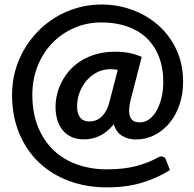

<svg xmlns="http://www.w3.org/2000/svg" viewBox="-20 -711 862 852"><path d="M583 -92Q549 -92 522.2 -108Q495.5 -124 485 -159.5Q455 -123.5 422.2 -108Q389.5 -92.5 351.5 -92.5Q320 -92.5 296.8 -103.5Q273.5 -114.5 257.8 -133.8Q242 -153 234.2 -179.2Q226.5 -205.5 226.5 -236.5Q226.5 -265 233.8 -294.2Q241 -323.5 255.5 -350.8Q270 -378 291.8 -401.8Q313.5 -425.5 343 -443.2Q372.5 -461 409 -471.2Q445.5 -481.5 490 -481.5Q528.5 -481.5 556 -475.5Q583.5 -469.5 609 -458.5L561 -273Q553 -241.5 553 -219.5Q553 -204.5 556.8 -194.5Q560.5 -184.5 566.8 -178.5Q573 -172.5 582 -170.2Q591 -168 601.5 -168Q622.5 -168 641.2 -181.2Q660 -194.5 674 -218.5Q688 -242.5 696.2 -275.5Q704.5 -308.5 704.5 -347.5Q704.5 -412.5 684.2 -462Q664 -511.5 627.8 -544.8Q591.5 -578 541 -594.8Q490.5 -611.5 430.5 -611.5Q365 -611.5 308.8 -586.8Q252.5 -562 211.2 -519Q170 -476 146.8 -417.5Q123.5 -359 123.5 -291.5Q123.5 -209.5 149 -147.2Q174.5 -85 219 -43.2Q263.5 -1.5 323.8 19.5Q384 40.5 454 40.5Q531.5 40.5 587.5 25Q643.5 9.5 679.5 -11.5Q689.5 -17 696.5 -17Q711 -17 717 -1L734 43.5Q682 77.5 612.5 99Q543 120.5 454 120.5Q363.5 120.5 286.5 92Q209.5 63.5 153.2 10.2Q97 -43 65.2 -119.5Q33.5 -196 33.5 -291.5Q33.5 -345 47.2 -395.5Q61 -446 86.5 -490.2Q112 -534.5 148 -571.5Q184 -608.5 228 -635Q272 -661.5 323.2 -676.2Q374.5 -691 430.5 -691Q501.5 -691 566.8 -667.2Q632 -643.5 682.2 -599.2Q732.5 -555 762.5 -491.2Q792.5 -427.5 792.5 -347.5Q792.5 -294 776.8 -247.2Q761 -200.5 732.8 -166Q704.5 -131.5 666.2 -111.8Q628 -92 583 -92ZM376 -172Q389 -172 402.2 -176Q415.5 -180 427.5 -190.2Q439.5 -200.5 449.5 -217.5Q459.5 -234.5 466 -260L502.5 -401Q486.5 -404 469.5 -404Q438.5 -404 411.5 -390.5Q384.5 -377 364.8 -354Q345 -331 333.5 -301.2Q322 -271.5 322 -239.5Q322 -207.5 335.5 -189.8Q349 -172 376 -172Z"/></svg>

Font: Lato TR
Style: Bold
Weight: 700
Designer: Lukasz Dziedzic
Foundry: tyPoland Lukasz Dziedzic
Version: Version 1.104 2013